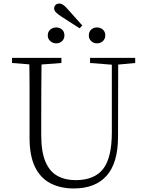

<svg xmlns="http://www.w3.org/2000/svg" viewBox="-20 -1050 828 1085"><path d="M329 -955Q306 -970 296 -980.5Q286 -991 286 -1002Q286 -1015 294.5 -1022.5Q303 -1030 315 -1030Q326 -1030 336.5 -1023Q347 -1016 362 -999L445 -906L430 -890ZM297 -805Q279 -805 264.5 -817.5Q250 -830 250 -850Q250 -871 264.5 -883Q279 -895 297 -895Q317 -895 330.5 -883Q344 -871 344 -850Q344 -830 330.5 -817.5Q317 -805 297 -805ZM528 -805Q509 -805 495.5 -817.5Q482 -830 482 -850Q482 -871 495.5 -883Q509 -895 528 -895Q547 -895 561 -883Q575 -871 575 -850Q575 -830 561 -817.5Q547 -805 528 -805ZM397 15Q322 15 265.5 -14Q209 -43 178 -106Q147 -169 147 -271V-387Q147 -472 147 -556Q147 -640 145 -723H215Q214 -641 213.5 -557Q213 -473 213 -387V-286Q213 -193 236.5 -137Q260 -81 304 -56.5Q348 -32 407 -32Q513 -32 562.5 -95Q612 -158 612 -303V-723H648L647 -278Q647 -130 583 -57.5Q519 15 397 15ZM48 -694V-723H327V-694L194 -684H175ZM489 -694V-723H744V-694L636 -684H618Z"/></svg>

Font: Noto Serif KR ExtraLight
Style: Regular
Weight: 200
Designer: Ryoko NISHIZUKA 西塚涼子 (kana & ideographs); Frank Grießhammer (Latin, Greek & Cyrillic); Wenlong ZHANG 张文龙 (bopomofo); San
Foundry: Adobe
Version: Version 2.002-H1;hotconv 1.1.0;makeotfexe 2.6.0